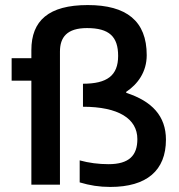

<svg xmlns="http://www.w3.org/2000/svg" viewBox="-20 -730 707 759"><path d="M324 -619C412 -619 447 -585 447 -509C447 -431 403 -399 308 -399V-308C448 -308 523 -261 523 -180C523 -116 491 -81 409 -81C370 -81 331 -86 295 -96V-9C335 3 372 9 416 9C560 9 636 -56 636 -178C636 -271 581 -330 479 -363V-367C524 -397 560 -445 560 -512C560 -647 480 -710 327 -710C172 -710 104 -648 104 -532V-500H26V-411H104V0H217V-526C217 -583 245 -619 324 -619Z"/></svg>

Font: LT Wave Medium
Style: Regular
Weight: 500
Designer: Daniel Lyons
Version: Version 2.5 (Glyphs App)